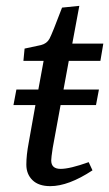

<svg xmlns="http://www.w3.org/2000/svg" viewBox="-20 -627 373 656"><path d="M283 -73 296 -45Q214 9 152 9Q112 9 91 -11.5Q70 -32 70 -64.5Q70 -97 78 -139L101 -268H26L36 -321H111L129 -419H60L64 -461L120 -473Q140 -478 149 -494.5Q158 -511 192 -601L251 -607L227 -478H333L323 -419H215L197 -321H318L308 -268H187L160 -121Q155 -88 155 -79Q155 -50 187 -50Q219 -50 283 -73Z"/></svg>

Font: Poly
Style: Italic
Weight: 400
Italic angle: -10°
Designer: Nicolas Silva
Foundry: Jose Nicolas Silva Schwarzenberg
Version: Version 1.003